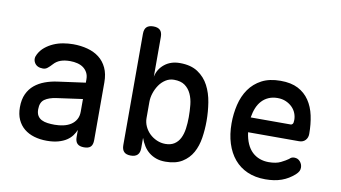

<svg xmlns="http://www.w3.org/2000/svg" viewBox="-75 -914 1949 1098"><g transform="rotate(10 900.0 -365.0)"><path d="M410 -356V-375Q410 -398 401 -414.5Q392 -431 377.5 -441.5Q363 -452 343 -457Q323 -462 301 -462Q268 -462 245 -453.5Q222 -445 206 -427Q199 -419 192.5 -413Q186 -407 180.5 -402.5Q175 -398 168.5 -395.5Q162 -393 154 -393Q119 -393 105 -416.5Q91 -440 106 -467Q119 -492 140.5 -509.5Q162 -527 188 -538.5Q214 -550 243.5 -555Q273 -560 301 -560Q346 -560 385 -549.5Q424 -539 452.5 -517Q481 -495 497.5 -460Q514 -425 514 -376V-41Q514 -14 502 -2Q490 10 463.5 10Q437 10 424.5 -2.5Q412 -15 412 -41V-82Q405 -65 393 -48.5Q381 -32 361.5 -19Q342 -6 313.5 2Q285 10 247 10Q207 10 173.5 0Q140 -10 115.5 -30Q91 -50 77 -80.5Q63 -111 63 -152Q63 -198 78 -230Q93 -262 118.5 -283Q144 -304 178 -316.5Q212 -329 250 -334ZM410 -261 259 -240Q217 -234 192.5 -217Q168 -200 168 -159Q168 -136 176.5 -122Q185 -108 200 -100.5Q215 -93 234.5 -90.5Q254 -88 276 -88Q302 -88 326.5 -93.5Q351 -99 369.5 -111Q388 -123 399 -142Q410 -161 410 -187Z M735 10Q708 10 695.5 -3Q683 -16 683 -42V-688Q683 -715 696 -727.5Q709 -740 735 -740Q761 -740 774 -727.5Q787 -715 787 -688V-457Q796 -502 832 -531Q868 -560 921 -560Q985 -560 1025.5 -533Q1066 -506 1088.5 -463Q1111 -420 1119.5 -366.5Q1128 -313 1128 -260Q1128 -210 1120.5 -161.5Q1113 -113 1092 -75Q1071 -37 1033 -13.5Q995 10 936 10Q905 10 881.5 1.5Q858 -7 840 -21.5Q822 -36 809 -56.5Q796 -77 787 -102V-42Q787 -16 774 -3Q761 10 735 10ZM918 -90Q949 -90 970 -103.5Q991 -117 1003 -141Q1015 -165 1019.5 -197Q1024 -229 1024 -264Q1024 -300 1020.5 -335Q1017 -370 1004 -398Q991 -426 967.5 -443Q944 -460 904 -460Q878 -460 856 -446Q834 -432 819 -410Q804 -388 795.5 -362Q787 -336 787 -311V-217Q787 -192 797.5 -169Q808 -146 826 -128.5Q844 -111 868 -100.5Q892 -90 918 -90Z M1659 -141Q1680 -141 1693 -125.5Q1706 -110 1706 -91Q1706 -80 1701.5 -70.5Q1697 -61 1683 -48Q1667 -34 1649 -23Q1631 -12 1610 -4.5Q1589 3 1565.5 6.5Q1542 10 1516 10Q1457 10 1411.5 -10Q1366 -30 1335 -67Q1304 -104 1287.5 -156Q1271 -208 1271 -272Q1271 -328 1283.5 -380.5Q1296 -433 1324 -473Q1352 -513 1396.5 -536.5Q1441 -560 1506 -560Q1567 -560 1607.5 -539Q1648 -518 1673 -481Q1698 -444 1708.5 -395Q1719 -346 1719 -289Q1719 -267 1705.5 -252.5Q1692 -238 1669 -238H1373Q1378 -200 1390.5 -172Q1403 -144 1422 -126Q1441 -108 1465.5 -99Q1490 -90 1518 -90Q1561 -90 1588 -103.5Q1615 -117 1630 -128Q1638 -136 1644.5 -138.5Q1651 -141 1659 -141ZM1373 -324H1606Q1611 -324 1616 -329.5Q1621 -335 1621 -353Q1621 -373 1613.5 -392Q1606 -411 1591 -426Q1576 -441 1554.5 -450.5Q1533 -460 1506 -460Q1477 -460 1454 -450Q1431 -440 1414.5 -422Q1398 -404 1388 -379.5Q1378 -355 1373 -324Z"/></g></svg>

Font: Maple Mono Normal NL Medium
Style: Regular
Weight: 500
Monospace: yes
Designer: subframe7536
Version: Version 7.000